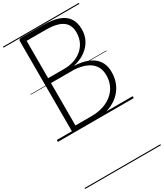

<svg xmlns="http://www.w3.org/2000/svg" viewBox="-351 -1137 1507 1765"><g transform="rotate(-30 402.5 -255.0)"><path d="M187 0Q160 0 160 -19V-979Q160 -998 188 -998H419Q512 -998 576.5 -976.5Q641 -955 674.5 -908.5Q708 -862 708 -787Q708 -729 686.5 -684Q665 -639 630.5 -608Q596 -577 557 -558.5Q518 -540 483 -534V-530Q535 -529 582.5 -516Q630 -503 668 -477.5Q706 -452 727.5 -410Q749 -368 749 -309Q749 -254 732.5 -206.5Q716 -159 684.5 -121Q653 -83 608 -56Q563 -29 507 -14.5Q451 0 384 0ZM215 -50H384Q456 -50 512.5 -69Q569 -88 609.5 -123Q650 -158 671 -205Q692 -252 692 -308Q692 -362 671 -399Q650 -436 612 -459Q574 -482 522.5 -492Q471 -502 409 -502H215ZM215 -552H387Q441 -552 489 -568Q537 -584 573.5 -614.5Q610 -645 630.5 -688.5Q651 -732 651 -786Q651 -845 624 -880.5Q597 -916 545 -932Q493 -948 419 -948H215ZM0 490H805V500H0ZM0 -20H805V0H0ZM0 -505H805V-500H0ZM0 -1010H805V-1000H0Z"/></g></svg>

Font: Playwrite NG Modern Guides
Style: Regular
Weight: 400
Designer: Veronika Burian, José Scaglione
Foundry: TypeTogether
Version: Version 1.003